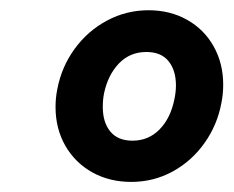

<svg xmlns="http://www.w3.org/2000/svg" viewBox="-20 -746 454 373"><path d="M87.9 -538.1Q87.9 -555.7 91.3 -572.8Q99.6 -616.2 125 -651.1Q150.4 -686 188 -706.1Q225.6 -726.1 268.6 -726.1Q310.5 -726.1 343.5 -707.5Q376.5 -689 395 -656Q413.6 -623 413.6 -581.5Q413.6 -563.5 410.2 -546.4Q402.3 -503.4 377.4 -468.3Q352.5 -433.1 315.4 -412.8Q278.3 -392.6 234.9 -392.6Q192.9 -392.6 159.4 -411.1Q126 -429.7 106.9 -462.9Q87.9 -496.1 87.9 -538.1ZM318.8 -553.2Q321.8 -567.4 321.8 -580.1Q321.8 -609.4 307.4 -627.2Q293 -645 264.2 -645Q232.4 -645 210.9 -622.6Q189.5 -600.1 182.1 -564.5Q179.7 -552.7 179.7 -538.1Q179.7 -508.3 194.3 -490.5Q209 -472.7 237.3 -472.7Q268.6 -472.7 290 -494.6Q311.5 -516.6 318.8 -553.2Z"/></svg>

Font: Reddit Sans Vanilla ExtraBold
Style: Italic
Weight: 800
Italic angle: -11.25°
Designer: Stephen Hutchings
Version: Version 1.013